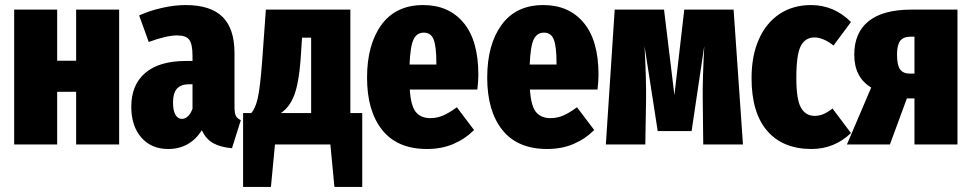

<svg xmlns="http://www.w3.org/2000/svg" viewBox="-20 -571 3841 759"><path d="M281 0V-208H206V0H36V-533H206V-331H281V-533H451V0Z M932 -96 897 15Q852 11 823 -5Q794 -21 778 -56Q730 18 645 18Q578 18 538.5 -27.5Q499 -73 499 -149Q499 -236 554.5 -283Q610 -330 715 -330H741V-351Q741 -397 728 -414Q715 -431 680 -431Q638 -431 568 -405L530 -510Q572 -529 621 -540Q670 -551 714 -551Q812 -551 859.5 -504.5Q907 -458 907 -361V-150Q907 -125 912 -114Q917 -103 932 -96ZM741 -141V-238H729Q695 -238 679.5 -220.5Q664 -203 664 -165Q664 -134 673.5 -117.5Q683 -101 699 -101Q712 -101 723 -111.5Q734 -122 741 -141Z M1412 -124V168H1302L1286 0H1067L1051 168H941V-124H973Q989 -141 998.5 -181Q1008 -221 1016 -325L1031 -533H1365V-124ZM1210 -422H1174L1168 -331Q1161 -242 1143 -194.5Q1125 -147 1090 -124H1210Z M1867 -217H1600Q1604 -152 1624 -128Q1644 -104 1681 -104Q1708 -104 1732 -114.5Q1756 -125 1786 -147L1854 -57Q1819 -22 1772.5 -2Q1726 18 1668 18Q1551 18 1491 -57Q1431 -132 1431 -264Q1431 -395 1488 -473Q1545 -551 1653 -551Q1754 -551 1812.5 -481Q1871 -411 1871 -275Q1871 -251 1867 -217ZM1705 -323Q1705 -386 1694.5 -414Q1684 -442 1655 -442Q1628 -442 1615 -415.5Q1602 -389 1599 -316H1705Z M2342 -217H2075Q2079 -152 2099 -128Q2119 -104 2156 -104Q2183 -104 2207 -114.5Q2231 -125 2261 -147L2329 -57Q2294 -22 2247.5 -2Q2201 18 2143 18Q2026 18 1966 -57Q1906 -132 1906 -264Q1906 -395 1963 -473Q2020 -551 2128 -551Q2229 -551 2287.5 -481Q2346 -411 2346 -275Q2346 -251 2342 -217ZM2180 -323Q2180 -386 2169.5 -414Q2159 -442 2130 -442Q2103 -442 2090 -415.5Q2077 -389 2074 -316H2180Z M2917 0H2760L2758 -180Q2757 -254 2764 -389L2714 -53H2580L2528 -388Q2535 -254 2534 -180L2531 0H2375L2410 -533H2605L2646 -195L2685 -533H2880Z M3344 -484 3275 -391Q3234 -423 3200 -423Q3163 -423 3145.5 -389Q3128 -355 3128 -263Q3128 -177 3146.5 -145Q3165 -113 3200 -113Q3218 -113 3234 -119.5Q3250 -126 3271 -142L3344 -45Q3278 18 3188 18Q3075 18 3013 -53.5Q2951 -125 2951 -262Q2951 -351 2980 -416Q3009 -481 3062 -516Q3115 -551 3186 -551Q3277 -551 3344 -484Z M3765 -533V0H3595V-182H3565L3498 0H3328L3424 -225Q3357 -265 3357 -355Q3357 -442 3414 -487.5Q3471 -533 3583 -533ZM3595 -280V-426H3580Q3551 -426 3538.5 -409.5Q3526 -393 3526 -355Q3526 -314 3538 -297Q3550 -280 3577 -280Z"/></svg>

Font: Fira Sans Extra Condensed ExtraBold
Style: Regular
Weight: 800
Width: 1
Designer: Carrois Corporate & Edenspiekermann AG
Foundry: Carrois Corporate GbR & Edenspiekermann AG
Version: Version 4.203